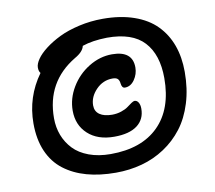

<svg xmlns="http://www.w3.org/2000/svg" viewBox="-86 -852 1123 1003"><g transform="rotate(-10 475.5 -350.0)"><path d="M450.2 51.8Q364.3 51.8 295.9 32.7Q227.5 13.7 176.3 -25.4Q125 -64.5 97.4 -127.9Q69.8 -191.4 69.8 -275.9Q69.8 -416 151.9 -529.8Q143.1 -540 143.1 -560.1Q143.1 -579.1 160.2 -604Q177.2 -628.9 210.9 -654.8Q244.6 -680.7 289.1 -702.4Q333.5 -724.1 394.5 -738Q455.6 -752 521 -752Q614.3 -752 686.3 -726.8Q758.3 -701.7 803.7 -655.5Q849.1 -609.4 872.1 -546.1Q895 -482.9 895 -404.8Q895 -314.9 871.8 -240Q848.6 -165 807.6 -111.6Q766.6 -58.1 710.4 -21Q654.3 16.1 588.6 33.9Q522.9 51.8 450.2 51.8ZM180.2 -284.2Q180.2 -235.8 196.3 -193.8Q212.4 -151.9 243.4 -119.1Q274.4 -86.4 325 -67.6Q375.5 -48.8 439.9 -48.8Q604.5 -48.8 694.3 -138.2Q784.2 -227.5 784.2 -391.1Q784.2 -516.1 721.7 -583.7Q659.2 -651.4 524.9 -650.9Q447.8 -649.4 394 -630.9Q387.7 -600.6 342.8 -575.2Q180.2 -477.5 180.2 -284.2ZM474.1 -134.8Q386.2 -134.8 334.7 -182.4Q283.2 -230 283.2 -306.2Q283.2 -370.6 318.6 -429.7Q354 -488.8 412.8 -524.9Q471.7 -561 536.1 -561Q645 -561 645 -472.2Q645 -437 624.5 -407.5Q604 -377.9 573.2 -377.9Q557.1 -377.9 554.2 -403.8Q552.7 -419.4 544.7 -427.7Q536.6 -436 517.1 -436Q466.3 -436 429.7 -398.2Q393.1 -360.4 393.1 -314.9Q393.1 -283.2 417 -266.6Q440.9 -250 482.9 -250Q508.8 -250 532 -257.8Q555.2 -265.6 568.1 -275.4Q581.1 -285.2 592.5 -293Q604 -300.8 609.9 -300.8Q622.6 -300.8 630.4 -288.1Q638.2 -275.4 638.2 -254.9Q638.2 -198.2 596.2 -166.5Q554.2 -134.8 474.1 -134.8Z"/></g></svg>

Font: Shantell Sans Irregular
Style: Regular
Weight: 600
Designer: Stephen Nixon, Anya Danilova, Shantell Martin
Foundry: Arrow Type
Version: Version 1.006;[9816181b4]